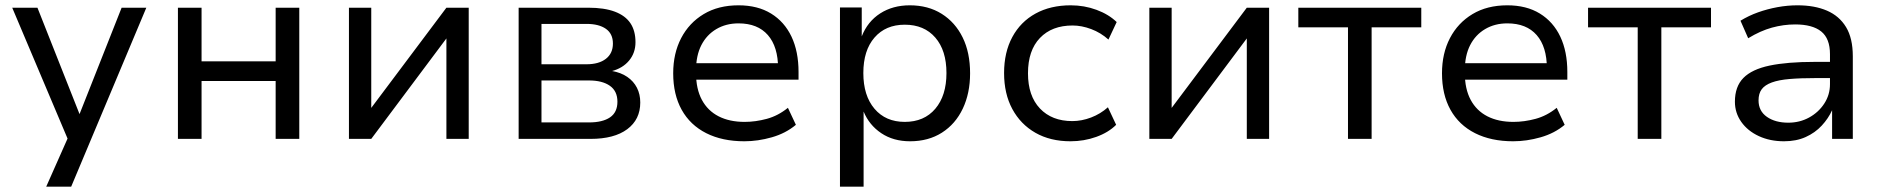

<svg xmlns="http://www.w3.org/2000/svg" viewBox="-20 -523 7089 723"><path d="M154 180 248 -32V31L26 -494H121L282 -87H277L438 -494H531L248 180Z M650 0V-494H739V-292H1018V-494H1107V0H1018V-218H739V0Z M1294 0V-494H1378V-110H1373L1661 -494H1745V0H1661V-385H1666L1378 0Z M1933 0V-494H2195Q2256 -494 2295.5 -479Q2335 -464 2354 -435.5Q2373 -407 2373 -364Q2373 -324 2349 -295Q2325 -266 2283 -255V-256Q2318 -250 2342 -233.5Q2366 -217 2378.5 -192.5Q2391 -168 2391 -137Q2391 -73 2342 -36.5Q2293 0 2204 0ZM2019 -62H2198Q2249 -62 2277 -81Q2305 -100 2305 -140Q2305 -180 2276.5 -200Q2248 -220 2198 -220H2019ZM2019 -281H2189Q2235 -281 2261.5 -301.5Q2288 -322 2288 -359Q2288 -396 2261.5 -414.5Q2235 -433 2189 -433H2019Z M2783 9Q2700 9 2639.5 -21.5Q2579 -52 2547 -109.5Q2515 -167 2515 -247Q2515 -322 2545 -379.5Q2575 -437 2630 -470Q2685 -503 2761 -503Q2833 -503 2883.5 -472Q2934 -441 2960.5 -385Q2987 -329 2987 -252V-223H2582V-285H2929L2910 -265Q2910 -347 2871.5 -391Q2833 -435 2761 -435Q2714 -435 2677.5 -413.5Q2641 -392 2621 -353Q2601 -314 2601 -258V-248Q2601 -188 2623 -147Q2645 -106 2686 -85Q2727 -64 2784 -64Q2825 -64 2867.5 -75.5Q2910 -87 2947 -117L2977 -53Q2939 -21 2886.5 -6Q2834 9 2783 9Z M3143 180V-495H3225V-386Q3247 -442 3294.5 -472.5Q3342 -503 3406 -503Q3475 -503 3526 -471Q3577 -439 3605 -382Q3633 -325 3633 -247Q3633 -172 3605.5 -114Q3578 -56 3527 -23.5Q3476 9 3407 9Q3344 9 3298.5 -21.5Q3253 -52 3232 -103V180ZM3387 -64Q3460 -64 3502 -113.5Q3544 -163 3544 -248Q3544 -333 3502 -381.5Q3460 -430 3387 -430Q3315 -430 3273 -381.5Q3231 -333 3231 -248Q3231 -163 3273 -113.5Q3315 -64 3387 -64Z M4011 9Q3935 9 3879 -23Q3823 -55 3792 -112.5Q3761 -170 3761 -248Q3761 -326 3792 -383.5Q3823 -441 3879.5 -472Q3936 -503 4012 -503Q4063 -503 4109 -486Q4155 -469 4185 -440L4154 -374Q4125 -400 4089 -413.5Q4053 -427 4019 -427Q3941 -427 3896 -380Q3851 -333 3851 -247Q3851 -162 3896 -114.5Q3941 -67 4018 -67Q4053 -67 4088.5 -80.5Q4124 -94 4152 -119L4183 -53Q4154 -24 4108 -7.5Q4062 9 4011 9Z M4308 0V-494H4392V-110H4387L4675 -494H4759V0H4675V-385H4680L4392 0Z M5056 0V-420H4869V-494H5332V-420H5145V0Z M5678 9Q5595 9 5534.5 -21.5Q5474 -52 5442 -109.5Q5410 -167 5410 -247Q5410 -322 5440 -379.5Q5470 -437 5525 -470Q5580 -503 5656 -503Q5728 -503 5778.5 -472Q5829 -441 5855.5 -385Q5882 -329 5882 -252V-223H5477V-285H5824L5805 -265Q5805 -347 5766.5 -391Q5728 -435 5656 -435Q5609 -435 5572.5 -413.5Q5536 -392 5516 -353Q5496 -314 5496 -258V-248Q5496 -188 5518 -147Q5540 -106 5581 -85Q5622 -64 5679 -64Q5720 -64 5762.5 -75.5Q5805 -87 5842 -117L5872 -53Q5834 -21 5781.5 -6Q5729 9 5678 9Z M6147 0V-420H5960V-494H6423V-420H6236V0Z M6698 9Q6645 9 6603 -10.5Q6561 -30 6537 -64Q6513 -98 6513 -140Q6513 -197 6545 -229.5Q6577 -262 6643.5 -276Q6710 -290 6814 -290H6885V-229H6818Q6760 -229 6719 -225.5Q6678 -222 6652 -212.5Q6626 -203 6614 -187Q6602 -171 6602 -145Q6602 -105 6633.5 -83Q6665 -61 6714 -61Q6757 -61 6792.5 -80.5Q6828 -100 6849.5 -133Q6871 -166 6871 -206V-319Q6871 -378 6838 -404.5Q6805 -431 6740 -431Q6696 -431 6652.5 -419Q6609 -407 6563 -379L6534 -445Q6565 -464 6600 -476.5Q6635 -489 6673 -496Q6711 -503 6749 -503Q6813 -503 6859.5 -483Q6906 -463 6931.5 -421Q6957 -379 6957 -311V0H6879V-108Q6865 -77 6840 -50Q6815 -23 6779.5 -7Q6744 9 6698 9Z"/></svg>

Font: Nunito Sans 8pt
Style: Regular
Weight: 400
Version: Version 3.101;gftools[0.9.27]